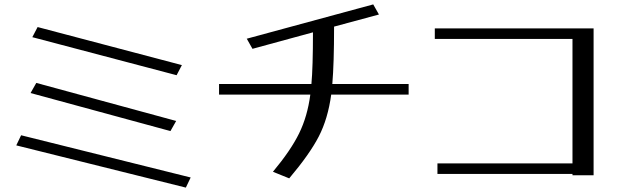

<svg xmlns="http://www.w3.org/2000/svg" viewBox="-20 -797 2845 873"><path d="M76 -182 54 -136 825 56 847 10ZM145 -420 119 -374 755 -201 781 -247ZM151 -674 127 -628 783 -455 807 -501Z M1838 -415H1491Q1499 -508 1499 -676L1703 -731L1677 -777L1102 -621L1128 -575L1403 -650Q1403 -491 1396 -415H976V-367H1391Q1378 -268 1340 -190.5Q1302 -113 1221 -16L1295 14Q1388 -96 1429.5 -176.5Q1471 -257 1486 -367H1838Z M1957 -620H2583V-54H1969V-6H2583V0H2679V-668H1957Z"/></svg>

Font: LXGW Marker Gothic
Style: Regular
Weight: 400
Version: Version 1.001